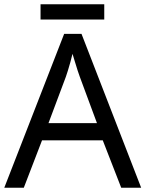

<svg xmlns="http://www.w3.org/2000/svg" viewBox="-20 -875 679 895"><path d="M545 0 459 -221H176L91 0H0L279 -717H360L638 0ZM352 -517Q349 -525 342 -546Q335 -567 328.5 -589.5Q322 -612 318 -624Q313 -604 307.5 -583.5Q302 -563 296.5 -546Q291 -529 287 -517L206 -301H432ZM466 -855V-784H169V-855Z"/></svg>

Font: Noto Sans Tangsa
Style: Regular
Weight: 400
Designer: David Williams
Foundry: Google LLC
Version: Version 1.504